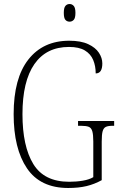

<svg xmlns="http://www.w3.org/2000/svg" viewBox="-20 -927 599 957"><path d="M320 10Q181 10 114.5 -88Q48 -186 48 -358Q48 -537 121.5 -630.5Q195 -724 325 -724Q383 -724 419.5 -707Q456 -690 473 -664Q490 -638 490 -611Q490 -561 457 -561Q457 -598 444.5 -628Q432 -658 403 -675.5Q374 -693 324 -693Q211 -693 151.5 -607.5Q92 -522 92 -358Q92 -198 146 -109.5Q200 -21 325 -21Q361 -21 393 -26.5Q425 -32 445 -44V-222Q445 -256 440 -273Q435 -290 422 -295Q409 -300 384 -300H369V-324H549V-300H541Q519 -300 507.5 -294.5Q496 -289 491.5 -272.5Q487 -256 487 -221V-29Q451 -9 411.5 0.5Q372 10 320 10ZM327 -819Q314 -819 306 -828Q298 -837 298 -863Q298 -888 306 -897.5Q314 -907 327 -907Q339 -907 347.5 -897.5Q356 -888 356 -863Q356 -837 347.5 -828Q339 -819 327 -819Z"/></svg>

Font: Noto Serif Bengali Condensed ExtraLight
Style: Regular
Weight: 200
Width: 3
Designer: Juan Bruce, Universal Thirst, Indian Type Foundry and the Monotype Design Team.
Foundry: Monotype Imaging Inc.
Version: Version 2.003; ttfautohint (v1.8.4.7-5d5b)